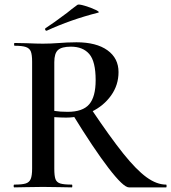

<svg xmlns="http://www.w3.org/2000/svg" viewBox="-20 -811 741 831"><path d="M293 -318 373 -342Q457 -217 513.5 -146.5Q570 -76 614 -44Q658 -12 699 -12Q701 -12 701 -6Q701 0 699 0H538Q514 0 449.5 -84Q385 -168 293 -318ZM493 -499Q493 -443 461 -398Q429 -353 376.5 -327.5Q324 -302 266 -302Q245 -302 215 -304V-81Q215 -50 220 -36Q225 -22 240.5 -17Q256 -12 291 -12Q293 -12 293 -6Q293 0 291 0Q258 0 239 -1L166 -2L94 -1Q75 0 42 0Q39 0 39 -6Q39 -12 42 -12Q76 -12 91.5 -17Q107 -22 113 -36.5Q119 -51 119 -81V-544Q119 -574 113.5 -588Q108 -602 92 -607.5Q76 -613 43 -613Q41 -613 41 -619Q41 -625 43 -625L95 -624Q139 -622 166 -622Q199 -622 238 -625Q251 -626 269.5 -627Q288 -628 311 -628Q397 -628 445 -593.5Q493 -559 493 -499ZM287 -609Q247 -609 231 -594.5Q215 -580 215 -542V-331Q239 -327 273 -327Q338 -327 366 -359.5Q394 -392 394 -464Q394 -545 366.5 -577Q339 -609 287 -609ZM181 -678Q177 -678 175.5 -682.5Q174 -687 177 -689Q210 -710 271 -756Q285 -768 315 -790Q320 -794 347 -786Q374 -778 394.5 -768Q415 -758 404 -756Q286 -726 182 -678Z"/></svg>

Font: Cormorant Infant SemiBold
Style: Regular
Weight: 600
Designer: Christian Thalmann (Catharsis Fonts)
Foundry: Catharsis Fonts
Version: Version 4.000